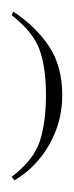

<svg xmlns="http://www.w3.org/2000/svg" viewBox="-49 -365 127 330"><path d="M-26 -345Q13 -319 35.5 -285Q58 -251 58 -201Q58 -156 36 -117Q14 -78 -24 -55L-29 -61Q9 -90 19.5 -122.5Q30 -155 30 -202Q30 -249 19 -279.5Q8 -310 -29 -339Z"/></svg>

Font: Bravura Text
Style: Regular
Weight: 400
Designer: Daniel Spreadbury et al.
Foundry: Steinberg Media Technologies GmbH
Version: Version 1.38